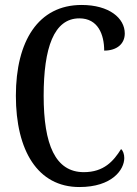

<svg xmlns="http://www.w3.org/2000/svg" viewBox="-20 -744 553 774"><path d="M300 10C432 10 481 -60 481 -107C481 -122 476 -137 468 -143C438 -95 399 -50 318 -50C203 -50 156 -161 156 -358C156 -551 197 -670 300 -670C375 -670 400 -605 400 -540C452 -540 483 -568 483 -609C483 -671 420 -724 309 -724C134 -724 44 -578 44 -358C44 -137 132 10 300 10Z"/></svg>

Font: Noto Serif Armenian ExtraCondensed Medium
Style: Regular
Weight: 500
Width: 2
Designer: Monotype Design Team
Foundry: Monotype Imaging Inc.
Version: Version 2.008